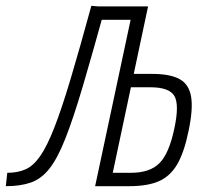

<svg xmlns="http://www.w3.org/2000/svg" viewBox="-83 -640 703 660"><path d="M244 0 366 -572H242L252 -618H426L294 0ZM244 0 376 -618H426L298 -15L274 -46H367Q432 -46 465 -79Q498 -112 516 -197Q534 -280 516.5 -310Q499 -340 434 -340H345L354 -386H439Q502 -386 534.5 -368Q567 -350 574 -307Q581 -264 565 -189Q550 -116 526 -75Q502 -34 463 -17Q424 0 361 0ZM-63 0 -58 -46Q-22 -46 5 -58Q32 -70 55.5 -104Q79 -138 104 -202Q129 -266 159.5 -368Q190 -470 231 -620L279 -616Q234 -453 201.5 -343Q169 -233 142 -164.5Q115 -96 87 -60.5Q59 -25 23 -12.5Q-13 0 -63 0Z"/></svg>

Font: Victor Mono Thin
Style: Italic
Weight: 100
Italic angle: -12°
Monospace: yes
Designer: Rune Bjørnerås
Version: Version 1.561;gftools[0.9.30]